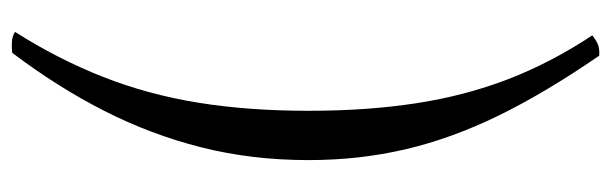

<svg xmlns="http://www.w3.org/2000/svg" viewBox="-381 -400 1053 331"><g transform="rotate(90 145.5 -234.5)"><path d="M76 -741Q140 -648 179.5 -567Q219 -486 237.5 -406.5Q256 -327 256 -240Q256 -142 234 -55Q212 32 171 112.5Q130 193 71 271Q63 272 52.5 271.5Q42 271 35 266Q82 192 112.5 114.5Q143 37 157 -49.5Q171 -136 171 -240Q171 -341 158 -425.5Q145 -510 116.5 -584Q88 -658 41 -729Q48 -735 56 -738.5Q64 -742 76 -741Z"/></g></svg>

Font: Vollkorn
Style: Regular
Weight: 400
Designer: Friedrich Althausen
Foundry: Friedrich Althausen
Version: Version 4.104